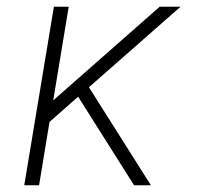

<svg xmlns="http://www.w3.org/2000/svg" viewBox="-20 -550 616 570"><path d="M52 0H96L127 -188L212 -263L258 -190L378 0H428L244 -291L516 -530H454L138 -252L184 -530H140Z"/></svg>

Font: Iosevka Sparkle XLtObl
Style: Regular
Weight: 200
Italic angle: -9°
Designer: Belleve Invis
Foundry: Belleve Invis
Version: Version 4.5.0; ttfautohint (v1.8.3)